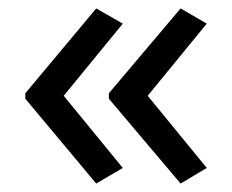

<svg xmlns="http://www.w3.org/2000/svg" viewBox="-20 -491 549 455"><path d="M40 -270 208 -471 271 -435 131 -264 271 -93 208 -56 40 -257ZM238 -270 408 -471 470 -435 330 -264 470 -93 408 -56 238 -257Z"/></svg>

Font: Noto Sans Tifinagh SIL
Style: Regular
Weight: 400
Designer: JamraPatel
Foundry: JamraPatel LLC
Version: Version 2.006; ttfautohint (v1.8.4.7-5d5b)